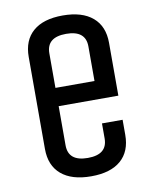

<svg xmlns="http://www.w3.org/2000/svg" viewBox="-80 -746 660 823"><g transform="rotate(-10 250.0 -335.0)"><path d="M335 -384.8V-535.2Q335 -605 250 -605Q165 -605 165 -535.2V-384.8ZM75.2 -134.8V-535.2Q75.2 -607.4 119.9 -646.2Q164.6 -685.1 249 -685.1Q333.5 -685.1 379.2 -646.2Q424.8 -607.4 424.8 -535.2V-305.2H165V-134.8Q165 -64.9 250 -64.9Q335 -64.9 335 -134.8V-200.2H424.8V-134.8Q424.8 -62.5 380.1 -23.7Q335.4 15.1 251 15.1Q166.5 15.1 120.8 -23.7Q75.2 -62.5 75.2 -134.8Z"/></g></svg>

Font: Unica One
Style: Bold
Weight: 400
Designer: Eduardo Rodriguez Tunni
Foundry: Eduardo Rodriguez Tunni
Version: Version 1.001